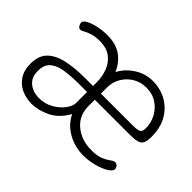

<svg xmlns="http://www.w3.org/2000/svg" viewBox="-94 -692 911 911"><g transform="rotate(45 361.5 -236.5)"><path d="M171 6Q135 6 103.5 -8Q72 -22 52.5 -51.5Q33 -81 33 -125Q33 -179 62 -208Q91 -237 143 -248.5Q195 -260 264 -260H318V-287Q318 -322 305.5 -356Q293 -390 265 -412Q237 -434 190 -434Q160 -434 139.5 -427.5Q119 -421 106 -413.5Q93 -406 86 -406Q77 -406 71 -415.5Q65 -425 65 -433Q65 -445 84.5 -455.5Q104 -466 134 -472.5Q164 -479 195 -479Q256 -479 292.5 -451.5Q329 -424 346 -382Q369 -424 410.5 -451Q452 -478 503 -478Q533 -478 564.5 -468Q596 -458 623.5 -434.5Q651 -411 668 -374.5Q685 -338 685 -285Q685 -258 678 -243.5Q671 -229 652.5 -224.5Q634 -220 601 -220H370V-178Q370 -114 415.5 -76.5Q461 -39 528 -39Q568 -39 590.5 -49Q613 -59 626 -69Q639 -79 649 -79Q654 -79 659 -76Q664 -73 667.5 -67.5Q671 -62 671 -55Q671 -41 647 -26.5Q623 -12 588 -3Q553 6 517 6Q462 6 414 -20.5Q366 -47 342 -96Q311 -40 263.5 -17Q216 6 171 6ZM177 -38Q216 -38 248 -56Q280 -74 299 -99.5Q318 -125 318 -146V-220H269Q219 -220 176 -214.5Q133 -209 107.5 -189Q82 -169 82 -126Q82 -82 109.5 -60Q137 -38 177 -38ZM370 -261H582Q619 -261 628 -268.5Q637 -276 637 -295Q637 -331 620.5 -362.5Q604 -394 574 -414Q544 -434 503 -434Q466 -434 436 -416.5Q406 -399 388 -369Q370 -339 370 -303Z"/></g></svg>

Font: Dosis ExtraLight Light
Style: Regular
Weight: 300
Version: Version 3.001; ttfautohint (v1.8.2)